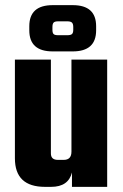

<svg xmlns="http://www.w3.org/2000/svg" viewBox="-20 -727 479 747"><path d="M258 -495H397V0H260V-56Q246 0 179 0H155Q38 0 38 -111V-495H178V-130Q178 -105 205 -105H228Q258 -105 258 -137ZM263 -527H185Q94 -527 94 -609V-625Q94 -707 185 -707H263Q354 -707 354 -625V-609Q354 -527 263 -527ZM184 -622V-611Q184 -599 188.5 -594.5Q193 -590 206 -590H242Q255 -590 260 -594.5Q265 -599 265 -611V-622Q265 -634 260 -639Q255 -644 242 -644H206Q193 -644 188.5 -639Q184 -634 184 -622Z"/></svg>

Font: Teko SemiBold
Style: Regular
Weight: 600
Designer: Manushi Parikh, Jonny Pinhorn
Foundry: Indian Type Foundry
Version: Version 1.106;PS 1.0;hotconv 1.0.78;makeotf.lib2.5.61930; tt